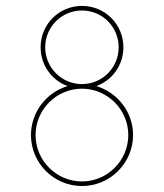

<svg xmlns="http://www.w3.org/2000/svg" viewBox="-20 -623 556 651"><path d="M257.8 7.8C353 7.8 431.2 -69.8 431.2 -165C431.2 -243.2 378.4 -309.6 306.6 -331.1C360.4 -350.6 398.4 -401.9 398.4 -462.9C398.4 -540.5 335.9 -603 257.8 -603C180.2 -603 117.7 -540.5 117.7 -462.9C117.7 -401.9 155.8 -350.6 209 -331.1C137.7 -309.6 85 -243.2 85 -165C85 -69.8 162.6 7.8 257.8 7.8ZM257.8 -337.9C189 -337.9 133.3 -393.6 133.3 -462.9C133.3 -531.7 189 -587.4 257.8 -587.4C327.1 -587.4 382.3 -531.7 382.3 -462.9C382.3 -393.6 327.1 -337.9 257.8 -337.9ZM257.8 -7.8C171.4 -7.8 100.6 -78.6 100.6 -165C100.6 -251.5 171.4 -322.3 257.8 -322.3C344.2 -322.3 415 -251.5 415 -165C415 -78.6 344.2 -7.8 257.8 -7.8Z"/></svg>

Font: Now Thin
Style: Regular
Weight: 100
Designer: Alfredo Marco Pradil
Foundry: Alfredo Marco Pradil
Version: Version 1.200;hotconv 1.0.109;makeotfexe 2.5.65596